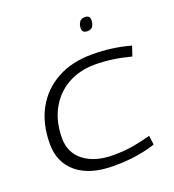

<svg xmlns="http://www.w3.org/2000/svg" viewBox="-134 -833 858 947"><g transform="rotate(-20 295.0 -359.5)"><path d="M302 10Q178 10 110 -46Q42 -102 42 -199Q42 -305 84.5 -382Q127 -459 204.5 -501.5Q282 -544 388 -544Q493 -544 589 -517L572 -466Q522 -479 475.5 -485.5Q429 -492 384 -492Q302 -492 239.5 -456Q177 -420 142.5 -355.5Q108 -291 108 -206Q108 -129 165 -85Q222 -41 318 -41Q379 -41 425.5 -49.5Q472 -58 516 -70L522 -22Q477 -7 423 1.5Q369 10 302 10ZM407 -659Q380 -659 380 -683Q380 -702 389 -715.5Q398 -729 417 -729Q444 -729 444 -705Q444 -685 435.5 -672Q427 -659 407 -659Z"/></g></svg>

Font: Georama Expanded Light
Style: Italic
Weight: 300
Width: 7
Italic angle: -9°
Designer: Jean-Baptiste Levee
Foundry: Production Type
Version: Version 1.000